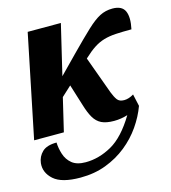

<svg xmlns="http://www.w3.org/2000/svg" viewBox="-115 -632 862 967"><g transform="rotate(-15 316.0 -148.5)"><path d="M8 0 118 -536H291L229 -275L323 -371Q386 -435 425 -471.5Q464 -508 494 -523.5Q524 -539 560 -539Q610 -539 624.5 -506Q639 -473 626 -413Q578 -413 544 -411Q510 -409 482.5 -401Q455 -393 429.5 -376.5Q404 -360 373 -331L371 -329L442 -134Q452 -108 463 -93Q474 -78 499 -78Q523 -78 549 -94L563 -31Q544 21 510 70Q476 119 428 157.5Q380 196 319.5 219Q259 242 186 242Q88 242 47 205.5Q6 169 11 120Q15 86 39 63Q63 40 114 40Q115 70 125 101.5Q135 133 160 153.5Q185 174 231 174Q300 174 367 136.5Q434 99 494 -1Q478 4 460 7Q442 10 423 10Q382 10 357.5 -2Q333 -14 317.5 -40.5Q302 -67 289 -111L255 -220L204 -173L163 0Z"/></g></svg>

Font: Noto Serif SemiCondensed ExtraBold
Style: Italic
Weight: 800
Width: 4
Italic angle: -12°
Designer: Monotype Design Team
Foundry: Monotype Imaging Inc.
Version: Version 2.014; ttfautohint (v1.8.4.7-5d5b)